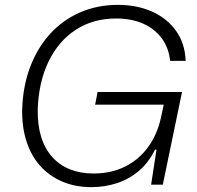

<svg xmlns="http://www.w3.org/2000/svg" viewBox="-20 -759 809 789"><path d="M355 10Q289 10 235.5 -13Q182 -36 145 -77.5Q108 -119 89 -177.5Q70 -236 71 -308Q74 -405 104 -484Q134 -563 186 -620Q238 -677 309 -708Q380 -739 465 -739Q542 -739 603.5 -712Q665 -685 702.5 -633.5Q740 -582 743 -509H679Q674 -561 645.5 -600.5Q617 -640 569 -661.5Q521 -683 457 -683Q363 -683 292 -637Q221 -591 180 -507Q139 -423 135 -310Q134 -246 149 -197Q164 -148 194.5 -114Q225 -80 268 -63Q311 -46 364 -46Q437 -46 494 -74.5Q551 -103 588.5 -154.5Q626 -206 641 -274L655 -339L664 -329H371L381 -381H728L649 0H601L623 -144H617Q591 -91 551 -57Q511 -23 461 -6.5Q411 10 355 10Z"/></svg>

Font: Mona Sans ExtraLight Light
Style: Italic
Weight: 300
Italic angle: -11.6951°
Version: Version 2.000